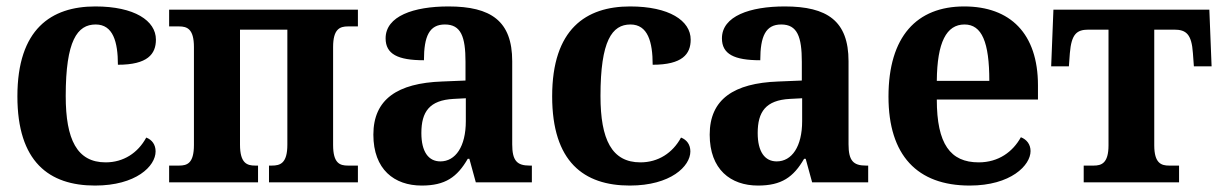

<svg xmlns="http://www.w3.org/2000/svg" viewBox="-20 -566 3793 596"><path d="M275 10C402 10 463 -50 463 -96C463 -117 452 -132 434 -139C408 -91 363 -62 308 -62C219 -62 184 -133 184 -268C184 -440 220 -490 277 -490C331 -490 346 -436 346 -365C438 -365 464 -398 464 -443C464 -502 397 -546 276 -546C139 -546 34 -476 34 -267C34 -64 132 10 275 10Z M505 0H781V-52H772C747 -52 725 -59 725 -117V-474H872V-117C872 -59 850 -52 824 -52H815V0H1091V-52H1060C1035 -52 1014 -59 1014 -116V-420C1014 -476 1035 -484 1060 -484H1091V-536H505V-484H536C561 -484 582 -476 582 -420V-116C582 -59 561 -52 536 -52H505Z M1289 10C1362 10 1399 -16 1432 -73H1437L1457 0H1631V-52H1624C1585 -52 1570 -67 1570 -118V-376C1570 -501 1504 -546 1372 -546C1264 -546 1177 -516 1177 -447C1177 -398 1215 -379 1296 -379C1296 -454 1313 -490 1361 -490C1411 -490 1425 -452 1425 -374V-316L1352 -313C1214 -308 1139 -258 1139 -148C1139 -40 1204 10 1289 10ZM1347 -65C1310 -65 1288 -95 1288 -153C1288 -219 1313 -255 1388 -259L1426 -261V-190C1426 -111 1394 -65 1347 -65Z M1935 10C2062 10 2123 -50 2123 -96C2123 -117 2112 -132 2094 -139C2068 -91 2023 -62 1968 -62C1879 -62 1844 -133 1844 -268C1844 -440 1880 -490 1937 -490C1991 -490 2006 -436 2006 -365C2098 -365 2124 -398 2124 -443C2124 -502 2057 -546 1936 -546C1799 -546 1694 -476 1694 -267C1694 -64 1792 10 1935 10Z M2333 10C2406 10 2443 -16 2476 -73H2481L2501 0H2675V-52H2668C2629 -52 2614 -67 2614 -118V-376C2614 -501 2548 -546 2416 -546C2308 -546 2221 -516 2221 -447C2221 -398 2259 -379 2340 -379C2340 -454 2357 -490 2405 -490C2455 -490 2469 -452 2469 -374V-316L2396 -313C2258 -308 2183 -258 2183 -148C2183 -40 2248 10 2333 10ZM2391 -65C2354 -65 2332 -95 2332 -153C2332 -219 2357 -255 2432 -259L2470 -261V-190C2470 -111 2438 -65 2391 -65Z M2990 10C3118 10 3179 -53 3179 -97C3179 -118 3167 -133 3149 -140C3124 -95 3080 -62 3018 -62C2930 -62 2888 -119 2888 -257H3202V-301C3202 -462 3116 -546 2973 -546C2826 -546 2738 -453 2738 -266C2738 -84 2827 10 2990 10ZM3051 -315H2888C2889 -435 2918 -490 2974 -490C3028 -490 3051 -435 3051 -315Z M3344 0H3640V-52H3609C3585 -52 3563 -59 3563 -115V-474H3625C3662 -474 3679 -460 3683 -401L3686 -360H3741L3734 -536H3250L3243 -360H3298L3301 -401C3306 -460 3322 -474 3359 -474H3421V-115C3421 -59 3399 -52 3375 -52H3344Z"/></svg>

Font: Noto Serif SemiCondensed
Style: Bold
Weight: 700
Width: 4
Designer: Monotype Design Team
Foundry: Monotype Imaging Inc.
Version: Version 2.015